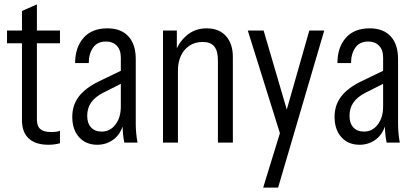

<svg xmlns="http://www.w3.org/2000/svg" viewBox="-20 -649 1892 874"><path d="M201 10Q142 10 111 -18.5Q80 -47 80 -102V-599L148 -629V-105Q148 -75 163.5 -61.5Q179 -48 213 -48Q227 -48 237.5 -49.5Q248 -51 253 -54V3Q243 6 229 8Q215 10 201 10ZM12 -452V-510H253V-452Z M546 0Q542 -18 540 -39.5Q538 -61 538 -85H530V-387Q530 -422 511.5 -441Q493 -460 463 -460Q423 -460 403.5 -432Q384 -404 384 -362H322Q322 -433 360 -476.5Q398 -520 469 -520Q531 -520 564.5 -483.5Q598 -447 598 -380V-85Q598 -64 600 -42.5Q602 -21 606 0ZM423 10Q371 10 340 -24.5Q309 -59 309 -117Q309 -170 338.5 -209Q368 -248 429 -278L543 -333V-274L448 -226Q413 -208 395 -182.5Q377 -157 377 -122Q377 -88 394.5 -69Q412 -50 443 -50Q481 -50 505.5 -82Q530 -114 530 -164L542 -85Q529 -38 496.5 -14Q464 10 423 10Z M722 0V-510H785V-414H790V0ZM972 0V-373Q972 -418 955 -438Q938 -458 903 -458Q867 -458 841.5 -440.5Q816 -423 803 -394Q790 -365 790 -330L781 -421Q801 -466 836.5 -493Q872 -520 921 -520Q977 -520 1008.5 -485Q1040 -450 1040 -389V0Z M1178 205 1261 -65 1268 -89 1388 -510H1456L1246 205ZM1266 -5 1108 -510H1180L1306 -80Z M1740 0Q1736 -18 1734 -39.5Q1732 -61 1732 -85H1724V-387Q1724 -422 1705.5 -441Q1687 -460 1657 -460Q1617 -460 1597.5 -432Q1578 -404 1578 -362H1516Q1516 -433 1554 -476.5Q1592 -520 1663 -520Q1725 -520 1758.5 -483.5Q1792 -447 1792 -380V-85Q1792 -64 1794 -42.5Q1796 -21 1800 0ZM1617 10Q1565 10 1534 -24.5Q1503 -59 1503 -117Q1503 -170 1532.5 -209Q1562 -248 1623 -278L1737 -333V-274L1642 -226Q1607 -208 1589 -182.5Q1571 -157 1571 -122Q1571 -88 1588.5 -69Q1606 -50 1637 -50Q1675 -50 1699.5 -82Q1724 -114 1724 -164L1736 -85Q1723 -38 1690.5 -14Q1658 10 1617 10Z"/></svg>

Font: Instrument Sans Condensed
Style: Regular
Weight: 400
Width: 3
Designer: Rodrigo Fuenzalida
Foundry: fragTYPE
Version: Version 1.000;gftools[0.9.28]